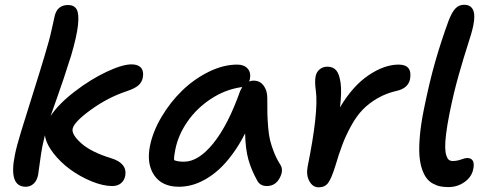

<svg xmlns="http://www.w3.org/2000/svg" viewBox="-20 -780 2067 812"><path d="M88.9 9.8Q15.6 9.8 43 -125Q49.8 -160.2 69.6 -224.9Q89.4 -289.6 119.1 -383.5Q148.9 -477.5 168 -542Q189 -609.9 199.2 -658Q209.5 -706.1 211.9 -714.8Q223.6 -758.8 268.1 -758.8Q293.9 -758.8 304.4 -740Q314.9 -721.2 309.8 -673.6Q304.7 -626 280.8 -544.9Q264.2 -491.7 248.5 -445.3Q232.9 -398.9 216.1 -351.8Q199.2 -304.7 193.8 -289.1Q227.1 -339.8 294.9 -392.1Q362.8 -444.3 430.2 -476.1Q497.6 -507.8 536.1 -507.8Q564 -507.8 576.4 -493.4Q588.9 -479 584 -452.1Q580.1 -431.6 564.7 -418.5Q549.3 -405.3 515.1 -394Q436 -367.7 364.3 -315.7Q292.5 -263.7 287.1 -234.9Q282.7 -210.4 324.2 -173.6Q365.7 -136.7 450.2 -110.8Q518.6 -89.8 509.8 -37.1Q505.9 -16.6 491.5 -4.9Q477.1 6.8 455.1 6.8Q416 6.8 367.7 -12.9Q319.3 -32.7 277.6 -63Q235.8 -93.3 205.3 -132.8Q174.8 -172.4 169.9 -208Q168 -199.7 164.3 -183.8Q160.6 -168 159.2 -161.1Q153.8 -132.8 148.7 -94.2Q143.6 -55.7 141.1 -40Q136.2 -16.1 122.3 -3.2Q108.4 9.8 88.9 9.8Z M736.3 9.8Q665.5 9.8 632.3 -38.6Q599.1 -86.9 614.3 -163.1Q626.5 -223.6 663.3 -285.9Q700.2 -348.1 750.2 -396.7Q800.3 -445.3 862.3 -476.1Q924.3 -506.8 983.4 -506.8Q1012.2 -506.8 1027.3 -490Q1042.5 -473.1 1036.6 -443.8L1033.7 -435.1Q1041.5 -439 1052.2 -439Q1079.1 -439 1094.7 -418.2Q1110.4 -397.5 1110.4 -366.2Q1110.4 -320.8 1110.8 -299.1Q1111.3 -277.3 1114 -243.2Q1116.7 -209 1122.1 -187.3Q1127.4 -165.5 1137.9 -138.2Q1148.4 -110.8 1164.6 -85Q1181.2 -61 1162.8 -27.1Q1144.5 6.8 1108.4 6.8Q1079.6 6.8 1067.4 -17.1Q1043 -61 1030.5 -105.2Q1018.1 -149.4 1016.6 -215.8Q991.7 -167 963.1 -128.2Q934.6 -89.4 906.2 -63.7Q877.9 -38.1 847.9 -21.2Q817.9 -4.4 790.5 2.7Q763.2 9.8 736.3 9.8ZM721.7 -148.9Q715.3 -119.1 716.3 -103Q729.5 -96.2 758.3 -96.2Q819.3 -96.2 882.1 -173.8Q944.8 -251.5 995.6 -395Q1002.9 -409.7 1004.4 -412.1Q1003.4 -412.1 1001.5 -411.6Q999.5 -411.1 998.5 -411.1Q931.2 -400.9 871.3 -361.3Q811.5 -321.8 772.7 -265.6Q733.9 -209.5 721.7 -148.9Z M1327.6 12.2Q1302.7 12.2 1288.6 -13.4Q1274.4 -39.1 1280.8 -74.2Q1327.6 -305.2 1315.9 -395Q1310.1 -434.6 1314.9 -458Q1318.8 -476.1 1332.3 -487.1Q1345.7 -498 1364.7 -498Q1388.2 -498 1401.6 -482.9Q1415 -467.8 1420.4 -429.7Q1425.8 -391.6 1418 -326.2Q1471.7 -416.5 1538.6 -461.7Q1605.5 -506.8 1666 -506.8Q1725.6 -506.8 1713.9 -443.8Q1705.1 -406.7 1658.7 -396Q1613.3 -385.7 1576.7 -364.5Q1540 -343.3 1513.9 -316.2Q1487.8 -289.1 1465.8 -249.3Q1443.8 -209.5 1428.7 -170.2Q1413.6 -130.9 1397.9 -77.1Q1381.3 -23.9 1367.4 -5.9Q1353.5 12.2 1327.6 12.2Z M1876.5 11.2Q1857.9 11.2 1842.8 8.3Q1827.6 5.4 1811.5 -3.2Q1795.4 -11.7 1784.2 -26.4Q1772.9 -41 1764.4 -66.2Q1755.9 -91.3 1753.7 -125Q1751.5 -158.7 1755.9 -207.5Q1760.3 -256.3 1772.5 -316.9Q1795.9 -432.6 1820.6 -518.8Q1845.2 -605 1877.4 -692.9Q1891.6 -729.5 1906.5 -744.6Q1921.4 -759.8 1942.4 -759.8Q2000 -759.8 1981.4 -670.9Q1975.6 -642.6 1958.7 -591.3Q1941.9 -540 1920.2 -463.6Q1898.4 -387.2 1880.4 -296.9Q1871.1 -249.5 1866.7 -214.1Q1862.3 -178.7 1862.8 -157Q1863.3 -135.3 1867.7 -122.1Q1872.1 -108.9 1878.4 -104Q1884.8 -99.1 1894.5 -99.1Q1912.6 -99.1 1930.2 -105.5Q1947.8 -111.8 1955.1 -111.8Q1974.1 -111.8 1980.2 -98.9Q1986.3 -85.9 1981.4 -64.9Q1975.1 -31.7 1944.8 -10.3Q1914.6 11.2 1876.5 11.2Z"/></svg>

Font: Shantell Sans Normal
Style: Italic
Weight: 500
Italic angle: -11.31°
Designer: Stephen Nixon, Anya Danilova, Shantell Martin
Foundry: Arrow Type
Version: Version 1.006;[559af2be0]